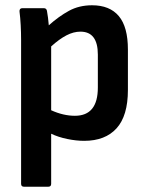

<svg xmlns="http://www.w3.org/2000/svg" viewBox="-20 -523 555 728"><path d="M71 185Q60 185 60 174V-372Q60 -399 58.5 -427.5Q57 -456 54 -479Q53 -492 65 -492H146Q156 -492 158 -482Q160 -471 162 -456Q164 -441 165 -427Q203 -461 241.5 -482Q280 -503 329 -503Q396 -503 430.5 -462Q465 -421 465 -335V-182Q465 -84 422 -36.5Q379 11 299 11Q269 11 235 4Q201 -3 174 -16V174Q174 185 163 185ZM285 -403Q259 -403 232 -389Q205 -375 174 -347V-105Q220 -84 264 -84Q351 -84 351 -191V-316Q351 -403 285 -403Z"/></svg>

Font: Sofia Sans Semi Condensed
Style: Bold
Weight: 700
Designer: Botio Nikoltchev, Ani Petrova
Foundry: lettersoup
Version: Version 4.100; ttfautohint (v1.8.4.7-5d5b)